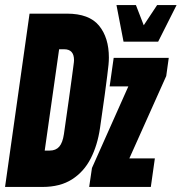

<svg xmlns="http://www.w3.org/2000/svg" viewBox="-50 -740 719 760"><path d="M303 0 314 -75 458 -398H384L400 -511H618L608 -439L462 -113H563L547 0ZM439 -575 411 -720H488L519 -640L572 -720H649L576 -575ZM-30 0 67 -686H215Q303 -686 342 -638.5Q381 -591 381 -512Q381 -499 379.5 -483.5Q378 -468 374.5 -440.5Q371 -413 364.5 -364Q358 -315 346 -234Q336 -165 309 -112.5Q282 -60 235 -30Q188 0 118 0ZM127 -144H147Q171 -144 184.5 -159.5Q198 -175 203 -209Q215 -293 222.5 -346Q230 -399 234 -429.5Q238 -460 240 -474.5Q242 -489 242.5 -494Q243 -499 243 -502Q243 -545 204 -545H184Z"/></svg>

Font: Chivo Mono Medium ExtraBold
Style: Italic
Weight: 800
Italic angle: -8.05°
Monospace: yes
Version: Version 1.008